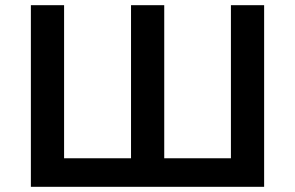

<svg xmlns="http://www.w3.org/2000/svg" viewBox="-20 -720 1137 740"><path d="M998 -700V0H99V-700H227V-110H485V-700H613V-110H870V-700Z"/></svg>

Font: APTA Sans SemiBold
Style: Bold
Weight: 600
Version: Version 7.200